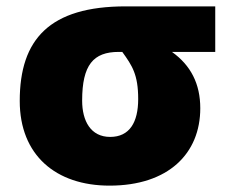

<svg xmlns="http://www.w3.org/2000/svg" viewBox="-20 -573 722 603"><path d="M609 -233C609 -310 579 -368 520 -410H656V-553H375C136 -553 42 -450 42 -256C42 -86 155 10 324 10C509 10 609 -91 609 -233ZM238 -257C238 -369 273 -410 353 -410H364C395 -367 414 -339 414 -262C414 -189 387 -143 326 -143C265 -143 238 -193 238 -257Z"/></svg>

Font: Noto Sans UI Black
Style: Regular
Weight: 900
Designer: Monotype Design Team
Foundry: Monotype Imaging Inc.
Version: Version 1.901